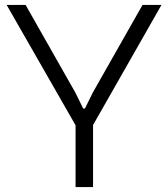

<svg xmlns="http://www.w3.org/2000/svg" viewBox="-20 -760 684 780"><path d="M287 -251 7 -740H84L286 -384L318 -319H325L357 -384L559 -740H636L358 -252V0H287Z"/></svg>

Font: Encode Sans Wide
Style: Light
Weight: 300
Designer: Pablo Impallari, Andres Torresi
Foundry: Pablo Impallari, Andres Torresi
Version: Version 1.000; ttfautohint (v1.00) -l 8 -r 50 -G 200 -x 14 -